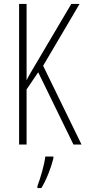

<svg xmlns="http://www.w3.org/2000/svg" viewBox="-20 -800 434 975"><path d="M394 -66 199 -466 384 -780H342L170 -489C142 -442 123 -410 115 -392V-780H77V-66H115V-346L174 -433L353 -66ZM251 5V-5H210C206 35 184 109 170 145V155H190C217 111 239 52 251 5Z"/></svg>

Font: Noto Sans Malayalam UI ExtraCondensed ExtraLight
Style: Regular
Weight: 200
Width: 2
Designer: Jelle Bosma - Monotype Design Team
Foundry: Monotype Imaging Inc.
Version: Version 2.104